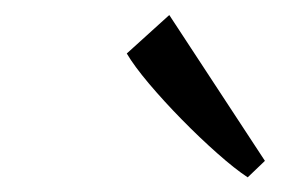

<svg xmlns="http://www.w3.org/2000/svg" viewBox="-20 -862 413 262"><path d="M318 -620Q300.5 -631.5 276.5 -652.8Q252.5 -674 228 -699Q203.5 -724 183.2 -748Q163 -772 153 -789L211 -841.5L341.5 -642.5Z"/></svg>

Font: Merriweather 36pt Light
Style: Italic
Weight: 300
Italic angle: -7.8°
Version: Version 2.101